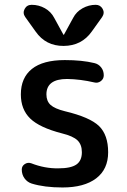

<svg xmlns="http://www.w3.org/2000/svg" viewBox="-20 -785 540 814"><path d="M242.2 -219.7Q147.5 -244.1 107.9 -282.7Q68.4 -321.3 68.4 -384.8Q68.4 -455.1 115.2 -492.7Q162.1 -530.3 254.9 -530.3Q328.1 -530.3 379.9 -517.6Q397.5 -513.7 408.7 -499.5Q419.9 -485.4 419.9 -465.8Q419.9 -450.2 407.2 -440.9Q394.5 -431.6 379.9 -435.5Q321.3 -449.2 264.6 -450.2Q176.8 -450.2 176.8 -384.8Q176.8 -356.4 194.3 -340.3Q211.9 -324.2 254.9 -313.5Q361.3 -288.1 399.9 -250.5Q438.5 -212.9 438.5 -139.6Q438.5 -67.4 387.7 -28.8Q336.9 9.8 245.1 9.8Q168 9.8 114.3 -6.8Q95.7 -12.7 84 -28.8Q72.3 -44.9 72.3 -66.4Q72.3 -81.1 85 -89.4Q97.7 -97.7 112.3 -92.8Q169.9 -70.3 227.5 -71.3Q280.3 -71.3 303.7 -87.4Q327.1 -103.5 327.1 -139.6Q327.1 -171.9 308.6 -189.9Q290 -208 242.2 -219.7ZM290 -709Q303.7 -735.4 330.1 -750Q356.4 -764.6 385.7 -764.6Q405.3 -764.6 415 -747.6Q424.8 -730.5 413.1 -712.9L369.1 -651.4Q326.2 -590.8 250 -590.3Q173.8 -589.8 130.9 -651.4L86.9 -712.9Q75.2 -729.5 84.5 -747.1Q93.8 -764.6 114.3 -764.6Q144.5 -764.6 170.4 -750Q196.3 -735.4 210 -709L249 -637.7H250H251Z"/></svg>

Font: Rounded-X Mgen+ 1mn medium
Style: Regular
Weight: 500
Designer: [Source Han Sans]
Ryoko NISHIZUKA  (kana & ideographs); Paul D. Hunt (Latin, Greek & Cyrillic); Wenlong ZHANG  (bopomofo
Version: Version 1.059.20150602